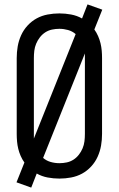

<svg xmlns="http://www.w3.org/2000/svg" viewBox="-20 -804 540 873"><path d="M122 49 55 25 91 -65Q81 -79 74 -95Q67 -111 63 -127.5Q59 -144 57.5 -161Q56 -178 56 -195V-540Q56 -567 60.5 -593Q65 -619 76 -643.5Q87 -668 105.5 -688Q124 -708 147 -720.5Q170 -733 196.5 -738Q223 -743 250 -743Q277 -743 303.5 -738Q330 -733 353 -720L378 -784L445 -760L409 -670Q419 -656 426 -640Q433 -624 437 -607.5Q441 -591 442.5 -574Q444 -557 444 -540V-195Q444 -168 439.5 -142Q435 -116 424 -91.5Q413 -67 394.5 -47Q376 -27 353 -14.5Q330 -2 303.5 3Q277 8 250 8Q223 8 196.5 3Q170 -2 147 -15ZM134 -174 324 -649Q309 -662 289.5 -667.5Q270 -673 250 -673Q233 -673 216.5 -669.5Q200 -666 186 -657Q172 -648 161.5 -634.5Q151 -621 144.5 -605.5Q138 -590 136 -573.5Q134 -557 134 -540ZM250 -62Q267 -62 283.5 -65.5Q300 -69 314 -78Q328 -87 338.5 -100.5Q349 -114 355.5 -129.5Q362 -145 364 -161.5Q366 -178 366 -195V-561L176 -86Q191 -73 210.5 -67.5Q230 -62 250 -62Z"/></svg>

Font: Iosevka Curly
Style: Regular
Weight: 400
Monospace: yes
Designer: Belleve Invis
Foundry: Belleve Invis
Version: Version 22.1.2; ttfautohint (v1.8.4)